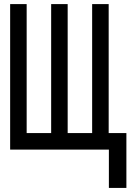

<svg xmlns="http://www.w3.org/2000/svg" viewBox="-20 -734 640 942"><path d="M513.2 -81.1H600.1V188H514.2V0H29.8V-713.9H110.8V-81.1H231V-713.9H312V-81.1H432.1V-713.9H513.2Z"/></svg>

Font: WenQuanYi Micro Hei Mono
Style: Regular
Weight: 400
Foundry: Ascender Corporation
Version: Version 0.2.0-beta